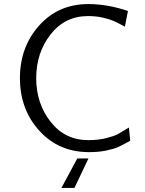

<svg xmlns="http://www.w3.org/2000/svg" viewBox="-20 -731 714 944"><path d="M78 -347Q78 -500 172.5 -605.5Q267 -711 414 -711Q509 -711 609 -677L594 -600Q559 -619 540 -627.5Q521 -636 487 -644Q453 -652 413 -652Q299 -652 228.5 -561.5Q158 -471 158 -347Q158 -222 229 -132Q300 -42 414 -42Q464 -42 503 -52Q542 -62 558.5 -71Q575 -80 614 -104L620 -39Q583 -18 562 -8.5Q541 1 503.5 9Q466 17 418 17Q269 17 173.5 -88Q78 -193 78 -347ZM282 193 360 48H415L346 193Z"/></svg>

Font: Coval
Style: ExtraLight
Weight: 250
Foundry: Context Ltd
Version: Version 001.000